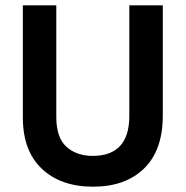

<svg xmlns="http://www.w3.org/2000/svg" viewBox="-20 -694 699 723"><path d="M593 -259Q593 -128 522.5 -59.5Q452 9 330.5 9Q209 9 137.5 -58.5Q66 -126 66 -252V-674H192V-253Q192 -176 230 -141.5Q268 -107 329 -107Q467 -107 467 -258V-674H593Z"/></svg>

Font: Hind Mysuru SemiBold
Style: Regular
Weight: 600
Designer: Manushi Parikh, Hitesh Malaviya
Foundry: Indian Type Foundry
Version: Version 0.703;PS 1.0;hotconv 1.0.86;makeotf.lib2.5.63406